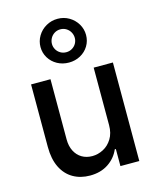

<svg xmlns="http://www.w3.org/2000/svg" viewBox="-122 -908 812 998"><g transform="rotate(-15 283.5 -408.5)"><path d="M400.4 -530.3H503.9V0H402.3V-91.8H396.5Q377.4 -47.4 336.4 -20.3Q295.4 6.8 238.3 6.8Q186.5 6.8 147 -16.1Q107.4 -39.1 85.4 -84Q63.5 -128.9 63.5 -193.4V-530.3H168V-206.1Q168 -170.4 181.6 -143.6Q195.3 -116.7 219.5 -102.3Q243.7 -87.9 275.4 -87.9Q305.7 -87.9 334.5 -102.8Q363.3 -117.7 381.8 -147.7Q400.4 -177.7 400.4 -220.7ZM161.1 -705.1Q161.1 -736.8 177.5 -764.2Q193.8 -791.5 222.2 -807.9Q250.5 -824.2 284.2 -824.2Q317.9 -824.2 345.7 -807.9Q373.5 -791.5 389.9 -764.2Q406.2 -736.8 406.2 -705.1Q406.2 -672.9 390.1 -646.2Q374 -619.6 345.9 -604.2Q317.9 -588.9 284.2 -588.9Q250 -588.9 221.9 -604.2Q193.8 -619.6 177.5 -646.2Q161.1 -672.9 161.1 -705.1ZM345.7 -705.1Q345.7 -721.2 337.9 -735.6Q330.1 -750 315.9 -758.8Q301.8 -767.6 284.2 -767.6Q266.6 -767.6 252.4 -758.8Q238.3 -750 230.5 -735.6Q222.7 -721.2 222.7 -705.1Q222.7 -689.5 230.5 -675.5Q238.3 -661.6 252.4 -653.1Q266.6 -644.5 284.2 -644.5Q301.8 -644.5 315.9 -653.1Q330.1 -661.6 337.9 -675.5Q345.7 -689.5 345.7 -705.1Z"/></g></svg>

Font: Pretendard Std Medium
Style: Regular
Weight: 500
Designer: Base glyphs from Inter by Rasmus Andersson; Hangeul glyphs from Noto Sans CJK(Source Han Sans) by Jang Soo-young and Kan
Foundry: Kil Hyung-jin
Version: Version 1.309